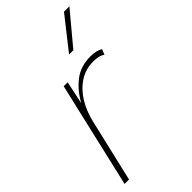

<svg xmlns="http://www.w3.org/2000/svg" viewBox="-230 -795 856 856"><g transform="rotate(-45 198.5 -367.0)"><path d="M11 0 127 -500H152L129 -391Q157 -443 200 -476.5Q243 -510 305 -510Q343 -510 365 -496L355 -471Q335 -485 298 -485Q249 -485 210.5 -459.5Q172 -434 146 -391Q120 -348 108 -295L39 0ZM363 -734H397L271 -583H244Z"/></g></svg>

Font: Prodigy Sans ExtraLight
Style: Italic
Weight: 200
Italic angle: -13°
Designer: Wei Huang
Foundry: Wei Huang
Version: Version 1.003; ttfautohint (v1.8.3)